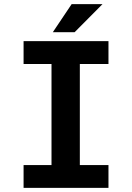

<svg xmlns="http://www.w3.org/2000/svg" viewBox="-20 -910 640 930"><path d="M94.2 -710.9H505.4V-600.1H366.7V-110.4H505.4V0H94.2V-110.4H229.5V-600.1H94.2ZM327.1 -890.1H476.6L341.3 -753.9H235.8Z"/></svg>

Font: TypoPRO Roboto Mono
Style: Bold
Weight: 700
Designer: Google
Version: Version 2.000986; 2015; ttfautohint (v1.3)